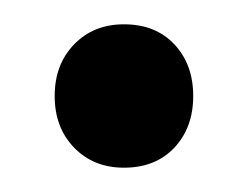

<svg xmlns="http://www.w3.org/2000/svg" viewBox="-20 -131 204 158"><path d="M82 -111Q108 -111 123.5 -94.5Q139 -78 139 -52Q139 -26 123.5 -9.5Q108 7 82 7Q57 7 41 -9.5Q25 -26 25 -52Q25 -78 41 -94.5Q57 -111 82 -111Z"/></svg>

Font: Mukta Malar Medium
Style: Regular
Weight: 500
Designer: Aadarsh Rajan, Girish Dalvi, Yashodeep Gholap
Foundry: Ek Type
Version: Version 2.538;PS 1.000;hotconv 16.6.51;makeotf.lib2.5.65220;